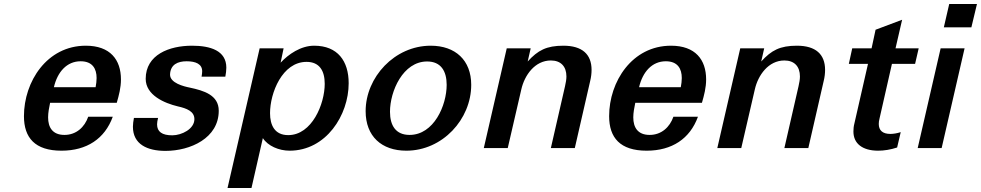

<svg xmlns="http://www.w3.org/2000/svg" viewBox="-20 -742 4915 962"><path d="M100 -160C100 -52 155 13 288 13C415 13 505 -47 545 -157H422C404 -105 362 -66 303 -66C243 -66 221 -104 221 -154C221 -177 226 -203 231 -227H565C576 -265 586 -303 586 -344C586 -443 532 -513 410 -513C215 -513 100 -333 100 -160ZM250 -305C268 -382 315 -435 384 -435C444 -435 464 -397 464 -351C464 -336 462 -321 459 -305Z M651 -151C648 -135 646 -120 646 -107C646 -19 718 14 809 14C934 14 1076 -50 1076 -187C1076 -266 1001 -288 931 -303C901 -309 831 -326 832 -369C834 -419 871 -435 915 -435C961 -435 993 -421 993 -385C993 -379 992 -368 990 -358H1109C1112 -374 1114 -389 1114 -403C1114 -488 1035 -513 942 -513C828 -513 710 -468 710 -347C710 -265 804 -225 871 -209C916 -199 954 -184 954 -145C954 -96 891 -64 843 -64C792 -64 767 -82 767 -119C767 -128 769 -139 772 -151Z M1120 200H1240L1297 -50C1322 -11 1377 13 1431 13C1614 13 1727 -165 1727 -325C1727 -436 1672 -513 1554 -513C1487 -513 1425 -470 1386 -428L1401 -500H1281ZM1333 -175C1333 -276 1394 -432 1516 -432C1581 -432 1607 -387 1607 -322C1607 -221 1543 -65 1424 -65C1356 -65 1333 -115 1333 -175Z M1812 -185C1812 -59 1892 13 2016 13C2197 13 2341 -144 2341 -317C2341 -440 2262 -513 2138 -513C1957 -513 1812 -355 1812 -185ZM1934 -182C1934 -285 1999 -434 2120 -434C2189 -434 2218 -386 2218 -317C2218 -214 2154 -66 2032 -66C1963 -66 1934 -113 1934 -182Z M2404 0H2524L2592 -294C2608 -365 2660 -439 2740 -439C2790 -439 2818 -409 2818 -359C2818 -344 2815 -328 2811 -310L2740 0H2860L2937 -336C2942 -356 2944 -375 2944 -392C2944 -470 2897 -513 2803 -513C2718 -513 2675 -490 2624 -434L2639 -500H2519Z M3032 -160C3032 -52 3087 13 3220 13C3347 13 3437 -47 3477 -157H3354C3336 -105 3294 -66 3235 -66C3175 -66 3153 -104 3153 -154C3153 -177 3158 -203 3163 -227H3497C3508 -265 3518 -303 3518 -344C3518 -443 3464 -513 3342 -513C3147 -513 3032 -333 3032 -160ZM3182 -305C3200 -382 3247 -435 3316 -435C3376 -435 3396 -397 3396 -351C3396 -336 3394 -321 3391 -305Z M3574 0H3694L3762 -294C3778 -365 3830 -439 3910 -439C3960 -439 3988 -409 3988 -359C3988 -344 3985 -328 3981 -310L3910 0H4030L4107 -336C4112 -356 4114 -375 4114 -392C4114 -470 4067 -513 3973 -513C3888 -513 3845 -490 3794 -434L3809 -500H3689Z M4387 -149 4449 -422H4565L4583 -500H4467L4500 -643L4367 -593L4347 -500H4250L4233 -422H4329L4261 -124C4257 -109 4256 -95 4256 -83C4256 -22 4302 13 4380 13C4409 13 4442 8 4475 -3L4493 -80C4475 -74 4456 -71 4441 -71C4402 -71 4383 -89 4383 -121C4383 -129 4384 -138 4387 -149Z M4847 -605 4875 -722H4736L4709 -605ZM4698 0 4813 -500H4693L4578 0Z"/></svg>

Font: Perun SemiBold Italic
Style: Regular
Weight: 400
Italic angle: -12°
Foundry: Copyright (c) Stefan Peev, Context Ltd, 2016
Version: Version 1.026